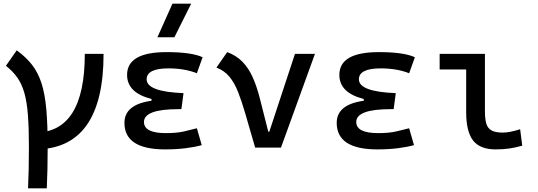

<svg xmlns="http://www.w3.org/2000/svg" viewBox="-20 -815 2970 1060"><path d="M172.9 9.8V-83Q448.2 -83 448.2 -517.6H551.8Q551.8 9.8 172.9 9.8ZM134.8 224.6Q137.2 176.8 138.4 119.4Q139.6 62 139.6 -4.9Q139.6 -108.9 134 -181.2Q128.4 -253.4 114.3 -302.7Q100.1 -352.1 75.4 -387Q50.8 -421.9 12.7 -451.7L72.3 -537.1Q123.5 -500 156.7 -457.3Q189.9 -414.6 209 -356Q228 -297.4 235.6 -212.4Q243.2 -127.4 243.2 -4.9Q243.2 62 241.9 119.4Q240.7 176.8 238.3 224.6Z M891.6 9.8Q667 9.8 667 -136.7Q667 -247.1 843.8 -261.7L993.2 -300.8L981.4 -212.4H965.8Q774.9 -212.4 774.9 -141.6Q774.9 -80.1 895.5 -80.1Q956.1 -80.1 995.8 -89.4Q1035.6 -98.6 1066.9 -106.9L1093.8 -13.7Q1054.7 -2.9 1003.7 3.4Q952.6 9.8 891.6 9.8ZM816.4 -212.4V-268.6Q681.6 -302.7 681.6 -401.4Q681.6 -527.3 899.4 -527.3Q1037.6 -527.3 1098.6 -499L1066.9 -410.6Q999.5 -437.5 910.2 -437.5Q789.6 -437.5 789.6 -377Q789.6 -308.6 993.2 -300.8L981.4 -212.4ZM849.1 -609.4 932.1 -794.9H1035.6L942.9 -609.4Z M1388.7 0 1458 -87.9H1466.8L1608.4 -517.6H1718.8L1531.2 0ZM1388.7 0 1333.5 -190.4Q1314.5 -255.9 1294.7 -306.4Q1274.9 -356.9 1246.8 -391.1Q1218.8 -425.3 1174.8 -441.9L1234.4 -527.3Q1284.7 -508.8 1318.4 -474.1Q1352.1 -439.5 1374.8 -389.2Q1397.5 -338.9 1414.1 -273.4L1473.6 -38.6Z M2063.5 9.8Q1838.9 9.8 1838.9 -136.7Q1838.9 -247.1 2015.6 -261.7L2165 -300.8L2153.3 -212.4H2137.7Q1946.8 -212.4 1946.8 -141.6Q1946.8 -80.1 2067.4 -80.1Q2127.9 -80.1 2167.7 -89.4Q2207.5 -98.6 2238.8 -106.9L2265.6 -13.7Q2226.6 -2.9 2175.5 3.4Q2124.5 9.8 2063.5 9.8ZM1988.3 -212.4V-268.6Q1853.5 -302.7 1853.5 -401.4Q1853.5 -527.3 2071.3 -527.3Q2209.5 -527.3 2270.5 -499L2238.8 -410.6Q2171.4 -437.5 2082 -437.5Q1961.4 -437.5 1961.4 -377Q1961.4 -308.6 2165 -300.8L2153.3 -212.4Z M2716.8 9.8Q2630.4 9.8 2592 -39.1Q2553.7 -87.9 2553.7 -195.3V-517.6H2657.2V-200.2Q2657.2 -159.2 2664.6 -133.3Q2671.9 -107.4 2693.1 -95.2Q2714.4 -83 2755.9 -83Q2793.9 -83 2851.6 -101.6L2863.3 -10.7Q2825.7 0 2791 4.9Q2756.3 9.8 2716.8 9.8ZM2407.2 -431.6V-517.6H2562.5V-431.6Z"/></svg>

Font: Cascadia Mono
Style: Regular
Weight: 400
Monospace: yes
Designer: Aaron Bell
Foundry: Saja Typeworks
Version: Version 2102.003